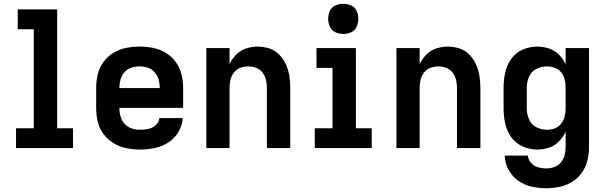

<svg xmlns="http://www.w3.org/2000/svg" viewBox="-20 -785 3208 1018"><path d="M65 0H367V-105H283V-735H74V-630H159V-105H65Z M723 8Q762 8 800.5 0Q839 -8 872.5 -29.5Q906 -51 926 -85.5Q946 -120 949 -159H825Q823 -137 805.5 -121.5Q788 -106 766.5 -101.5Q745 -97 723 -97Q700 -97 678.5 -104Q657 -111 641.5 -127.5Q626 -144 619.5 -166Q613 -188 613 -210V-213H951V-320Q951 -356 942 -391.5Q933 -427 911.5 -456.5Q890 -486 859 -505Q828 -524 792 -531Q756 -538 720 -538Q684 -538 648.5 -531Q613 -524 581.5 -505Q550 -486 528.5 -456.5Q507 -427 498.5 -391.5Q490 -356 490 -320V-210Q490 -174 498.5 -138.5Q507 -103 529.5 -73.5Q552 -44 583.5 -25Q615 -6 651 1Q687 8 723 8ZM613 -318V-320Q613 -342 619 -363.5Q625 -385 640 -402Q655 -419 676.5 -426Q698 -433 720 -433Q742 -433 763.5 -426Q785 -419 800 -402Q815 -385 821 -363.5Q827 -342 827 -320V-318Z M1074 0H1197V-320Q1197 -341 1202 -362Q1207 -383 1220.5 -400.5Q1234 -418 1254.5 -425.5Q1275 -433 1296 -433Q1317 -433 1337.5 -425.5Q1358 -418 1371.5 -400.5Q1385 -383 1390 -362Q1395 -341 1395 -320V0H1519V-320Q1519 -352 1514 -383Q1509 -414 1496 -443Q1483 -472 1461 -495Q1439 -518 1408.5 -528Q1378 -538 1347 -538Q1315 -538 1285 -528Q1255 -518 1232.5 -495.5Q1210 -473 1197 -444V-530H1074Z M1649 0H1951V-105H1867V-530H1658V-425H1743V-105H1649ZM1800 -605Q1822 -605 1842 -614Q1862 -623 1871 -643.5Q1880 -664 1880 -685Q1880 -707 1871 -727Q1862 -747 1842 -756Q1822 -765 1800 -765Q1779 -765 1758.5 -756Q1738 -747 1729 -727Q1720 -707 1720 -685Q1720 -664 1729 -643.5Q1738 -623 1758.5 -614Q1779 -605 1800 -605Z M2082 0H2205V-320Q2205 -341 2210 -362Q2215 -383 2228.5 -400.5Q2242 -418 2262.5 -425.5Q2283 -433 2304 -433Q2325 -433 2345.5 -425.5Q2366 -418 2379.5 -400.5Q2393 -383 2398 -362Q2403 -341 2403 -320V0H2527V-320Q2527 -352 2522 -383Q2517 -414 2504 -443Q2491 -472 2469 -495Q2447 -518 2416.5 -528Q2386 -538 2355 -538Q2323 -538 2293 -528Q2263 -518 2240.5 -495.5Q2218 -473 2205 -444V-530H2082Z M2876 213Q2912 213 2947.5 205.5Q2983 198 3013.5 179Q3044 160 3065 130.5Q3086 101 3094.5 66Q3103 31 3103 -5V-530H2979V-444Q2966 -473 2943.5 -495.5Q2921 -518 2890.5 -528Q2860 -538 2829 -538Q2789 -538 2751.5 -522Q2714 -506 2690.5 -472.5Q2667 -439 2658.5 -399.5Q2650 -360 2650 -320V-210Q2650 -170 2658.5 -130.5Q2667 -91 2690.5 -58Q2714 -25 2751.5 -8.5Q2789 8 2829 8Q2860 8 2890.5 -2Q2921 -12 2943.5 -35Q2966 -58 2979 -86V-5Q2979 17 2973.5 38Q2968 59 2954 76Q2940 93 2919 100.5Q2898 108 2876 108Q2854 108 2832.5 102Q2811 96 2796 79Q2781 62 2779 40H2656Q2657 79 2676 114.5Q2695 150 2727.5 173Q2760 196 2798.5 204.5Q2837 213 2876 213ZM2879 -97Q2850 -97 2823 -111Q2796 -125 2784.5 -153Q2773 -181 2773 -210V-320Q2773 -349 2784.5 -377Q2796 -405 2823 -419Q2850 -433 2879 -433Q2901 -433 2921.5 -425.5Q2942 -418 2955.5 -401Q2969 -384 2974 -363Q2979 -342 2979 -320V-210Q2979 -189 2974 -168Q2969 -147 2955.5 -129.5Q2942 -112 2921.5 -104.5Q2901 -97 2879 -97Z"/></svg>

Font: Iosevka Sparkle
Style: Bold
Weight: 700
Designer: Belleve Invis
Foundry: Belleve Invis
Version: Version 4.5.0; ttfautohint (v1.8.3)